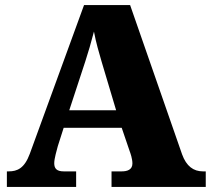

<svg xmlns="http://www.w3.org/2000/svg" viewBox="-20 -734 828 754"><path d="M7 0H279V-61H230C202 -61 193 -73 193 -93C193 -112 203 -144 207 -160L230 -232H458L489 -141C492 -133 500 -111 500 -92C500 -67 479 -61 458 -61H418V0H788V-61H777C740 -61 712 -81 695 -128L491 -714H310L97 -130C76 -73 48 -61 14 -61H7ZM252 -301 315 -493C326 -527 338 -567 349 -610C357 -566 369 -527 379 -492L436 -301Z"/></svg>

Font: Noto Serif Gurmukhi Black
Style: Regular
Weight: 900
Designer: Vaibhav Singh and the Monotype Design Team
Foundry: Monotype Imaging Inc.
Version: Version 2.004